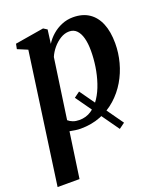

<svg xmlns="http://www.w3.org/2000/svg" viewBox="-145 -644 855 996"><g transform="rotate(-20 282.0 -146.0)"><path d="M438 58 406.5 81 242.5 -150.5 274 -173.5ZM0 254 101 -467.5 46 -490.5 51.5 -518.5 210.5 -545 231 -532 221 -456Q236.5 -481 260 -501.5Q283.5 -522 313 -534.2Q342.5 -546.5 375.5 -546.5Q427.5 -546.5 463.2 -522.8Q499 -499 517.5 -454Q536 -409 536 -345Q536 -292 522.2 -240.5Q508.5 -189 481.8 -143.8Q455 -98.5 416.2 -63.8Q377.5 -29 327.2 -9.2Q277 10.5 217 10.5Q202.5 10.5 187 8.2Q171.5 6 157 3L121 254ZM165 -55Q175.5 -45.5 190.8 -39.8Q206 -34 226 -34Q263 -34 292 -53.2Q321 -72.5 342.2 -105Q363.5 -137.5 377.2 -178.8Q391 -220 397.8 -264.5Q404.5 -309 404.5 -351.5Q404.5 -392.5 396.5 -422Q388.5 -451.5 372.5 -467.8Q356.5 -484 331.5 -484Q306.5 -484 283 -469.5Q259.5 -455 241 -432.8Q222.5 -410.5 212.5 -386.5Z"/></g></svg>

Font: Merriweather 72pt SemiBold
Style: Italic
Weight: 600
Italic angle: -7.8°
Version: Version 2.101